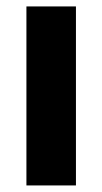

<svg xmlns="http://www.w3.org/2000/svg" viewBox="-20 -565 312 585"><path d="M211.4 0H60.5V-545.4H211.4Z"/></svg>

Font: My Font
Style: Bold
Weight: 500
Designer: Rasmus Andersson
Foundry: rsms
Version: Version 0.001